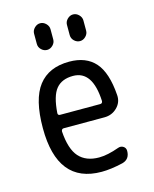

<svg xmlns="http://www.w3.org/2000/svg" viewBox="-113 -816 726 903"><g transform="rotate(-15 250.0 -365.0)"><path d="M254.9 -460.9Q200.2 -460.9 172.4 -427.2Q144.5 -393.6 138.7 -310.5Q138.7 -299.8 149.4 -299.8H344.7Q355.5 -299.8 356.4 -311.5Q349.6 -460.9 254.9 -460.9ZM269.5 9.8Q54.7 9.8 54.7 -259.8Q54.7 -400.4 105 -465.3Q155.3 -530.3 254.9 -530.3Q336.9 -530.3 380.9 -480.5Q424.8 -430.7 432.6 -320.3Q435.5 -285.2 410.2 -259.8Q384.8 -234.4 347.7 -234.4H149.4Q138.7 -234.4 137.7 -221.7Q143.6 -134.8 177.7 -96.7Q211.9 -58.6 275.4 -58.6Q316.4 -58.6 373 -79.1Q386.7 -84 398.4 -76.7Q410.2 -69.3 410.2 -54.7Q410.2 -13.7 373 -3.9Q314.5 9.8 269.5 9.8ZM290 -700.2Q290 -715.8 302.2 -728Q314.5 -740.2 330.1 -740.2Q345.7 -740.2 357.9 -728Q370.1 -715.8 370.1 -700.2V-650.4Q370.1 -634.8 357.9 -622.6Q345.7 -610.4 330.1 -610.4Q314.5 -610.4 302.2 -622.1Q290 -633.8 290 -650.4ZM129.9 -700.2Q129.9 -715.8 142.1 -728Q154.3 -740.2 169.9 -740.2Q185.5 -740.2 197.8 -728Q210 -715.8 210 -700.2V-650.4Q210 -634.8 197.8 -622.6Q185.5 -610.4 169.9 -610.4Q154.3 -610.4 142.1 -622.1Q129.9 -633.8 129.9 -650.4Z"/></g></svg>

Font: Rounded-X Mgen+ 1m regular
Style: Regular
Weight: 400
Designer: [Source Han Sans]
Ryoko NISHIZUKA  (kana & ideographs); Paul D. Hunt (Latin, Greek & Cyrillic); Wenlong ZHANG  (bopomofo
Version: Version 1.059.20150602